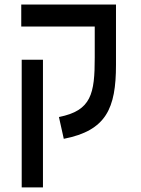

<svg xmlns="http://www.w3.org/2000/svg" viewBox="-20 -606 626 851"><path d="M494.1 -585.9H74.2V-488.3H399.9V-351.1C399.9 -190.9 385.3 -115.7 241.2 -87.4L262.7 9.3C450.7 -27.3 494.1 -125.5 494.1 -318.4ZM170.4 224.6V-341.3H76.2V224.6Z"/></svg>

Font: Cascadia Mono NF
Style: Regular
Weight: 400
Monospace: yes
Designer: Aaron Bell
Foundry: Saja Typeworks
Version: Version 2404.023